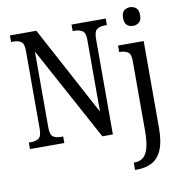

<svg xmlns="http://www.w3.org/2000/svg" viewBox="-103 -852 1124 1188"><g transform="rotate(-10 459.0 -258.5)"><path d="M31 0V-41H43Q74 -41 93 -53.5Q112 -66 112 -113V-605Q112 -649 93 -661Q74 -673 45 -673H31V-714H197L498 -153V-605Q498 -648 479 -660.5Q460 -673 431 -673H418V-714H633V-673H618Q589 -673 570.5 -660Q552 -647 552 -601V0H486L166 -589V-113Q166 -66 184 -53.5Q202 -41 232 -41H247V0ZM792 -640Q770 -640 754.5 -653Q739 -666 739 -698Q739 -731 754.5 -744Q770 -757 792 -757Q814 -757 830 -744Q846 -731 846 -698Q846 -666 830 -653Q814 -640 792 -640ZM649 240V194H655Q686 194 707.5 177.5Q729 161 740.5 121Q752 81 752 10V-427Q752 -471 732.5 -483Q713 -495 685 -495H679V-536H840V8Q840 97 817.5 148Q795 199 755 219.5Q715 240 663 240Z"/></g></svg>

Font: Noto Serif Condensed
Style: Regular
Weight: 400
Width: 3
Designer: Monotype Design Team
Foundry: Monotype Imaging Inc.
Version: Version 2.013; ttfautohint (v1.8.4.7-5d5b)